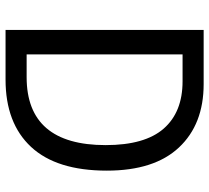

<svg xmlns="http://www.w3.org/2000/svg" viewBox="-51 -703 754 692"><g transform="rotate(90 326.0 -357.0)"><path d="M595 -365Q595 -184 509.5 -92Q424 0 267 0H88V-714H283Q428 -714 511.5 -625Q595 -536 595 -365ZM503 -361Q503 -502 443.5 -570Q384 -638 273 -638H176V-76H258Q503 -76 503 -361Z"/></g></svg>

Font: Noto Sans SemiCondensed
Style: Regular
Weight: 400
Width: 4
Designer: Monotype Design Team
Foundry: Monotype Imaging Inc.
Version: Version 2.013; ttfautohint (v1.8.4.7-5d5b)